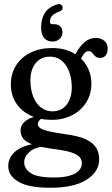

<svg xmlns="http://www.w3.org/2000/svg" viewBox="-20 -673 536 920"><path d="M295 -29.6Q241.6 -37.3 212.7 -44.3Q183.7 -51.2 172.5 -59.3Q161.2 -67.4 161.2 -77.9Q161.2 -87.3 168.6 -95.8Q175.9 -104.2 189.5 -113.2L173.4 -119.2Q136.8 -113.7 116 -102.1Q95.2 -90.5 86.8 -76.4Q78.4 -62.4 78.4 -49.6Q78.4 -26.2 91.2 -9Q104.1 8.1 140.2 20.6Q176.4 33 245.9 42.2Q294.7 48.2 322.3 57.5Q349.9 66.7 361.1 79.2Q372.3 91.6 372.3 108.6Q372.3 129.6 357.5 145.1Q342.6 160.6 313 169Q283.3 177.5 238.7 177.5Q158.6 177.5 127.3 156.6Q96 135.8 96 104.4Q96 77.3 121 55Q146 32.7 193.9 28.5L179 10.9Q91.5 20.7 55.4 50.9Q19.4 81 19.4 123.8Q19.4 168.1 67.7 197.4Q116 226.7 220.3 226.7Q334.4 226.7 394.8 188.2Q455.2 149.7 455.2 90.2Q455.2 56.6 439.3 32.7Q423.4 8.8 388.2 -6.8Q353 -22.3 295 -29.6ZM323.3 -380.5 355.7 -370.2Q370.8 -397.6 380.8 -412.9Q390.7 -428.2 405.3 -428.2Q413.1 -428.2 418.3 -423.3Q423.5 -418.3 428.3 -411.9Q433.1 -405.4 440.5 -400.5Q447.9 -395.5 460 -395.5Q477 -395.5 486.5 -407.7Q495.9 -419.9 495.9 -440.7Q495.9 -464.1 479.5 -477.7Q463.1 -491.3 439.1 -491.3Q410.4 -491.3 386.4 -472.1Q362.4 -452.8 342.4 -414.7ZM417.8 -272.6Q417.8 -320.5 394.5 -359.1Q371.1 -397.7 328.9 -420.3Q286.6 -442.8 229.4 -442.8Q171 -442.8 126.4 -420.8Q81.8 -398.8 56.9 -359.4Q32 -320 32 -267.7Q32 -218.7 56.2 -180.4Q80.5 -142.1 124.4 -120.4Q168.3 -98.7 227 -98.7Q282.3 -98.7 325.3 -120.8Q368.2 -142.9 393 -182.1Q417.8 -221.3 417.8 -272.6ZM218.8 -401.6Q266.6 -401.6 294.8 -361.2Q323.1 -320.8 323.9 -256.5Q324.3 -204 299.6 -171.8Q274.8 -139.5 230.9 -139.5Q200 -139.5 176.6 -157.6Q153.1 -175.6 139.7 -208.8Q126.2 -242 125.6 -287.7Q125.4 -321.1 136.5 -346.7Q147.5 -372.3 168.6 -386.9Q189.6 -401.6 218.8 -401.6ZM239.5 -557Q258.6 -557 269 -546.1Q279.4 -535.2 279.4 -517.9Q279.4 -498.8 265.5 -486.3Q251.5 -473.8 231.5 -473.8Q207.8 -473.8 192.4 -489.9Q176.9 -506 176.9 -541.7Q176.9 -583.2 195.5 -611.7Q214.1 -640.1 253.8 -651.9Q264.5 -655 271 -651.8Q277.5 -648.5 279.7 -640.3Q281.3 -633.3 277.9 -627.3Q274.4 -621.3 264.9 -617.9Q247.9 -612.3 237.9 -604.6Q227.8 -596.9 223.5 -588.1Q219.1 -579.3 219.1 -569.6Q219.1 -557 231.9 -557Z"/></svg>

Font: Fraunces 144pt S100 Black
Style: Regular
Weight: 900
Version: Version 1.000